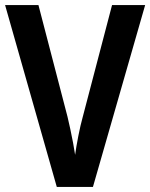

<svg xmlns="http://www.w3.org/2000/svg" viewBox="-20 -734 590 754"><path d="M550 -714 345 0H203L0 -714H131L245 -276Q250 -255 256 -227.5Q262 -200 267 -173Q272 -146 275 -126Q279 -156 287.5 -199.5Q296 -243 305 -275L420 -714Z"/></svg>

Font: Noto Sans Hebrew Condensed SemiBold
Style: Regular
Weight: 600
Width: 3
Designer: Ben Nathan
Foundry: Google LLC
Version: Version 3.001; ttfautohint (v1.8.4.7-5d5b)